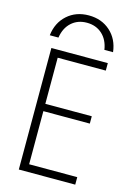

<svg xmlns="http://www.w3.org/2000/svg" viewBox="-141 -1042 783 1114"><g transform="rotate(15 250.0 -484.5)"><path d="M250 -969Q327 -969 379 -922.5Q431 -876 440 -799H388Q379 -858 342 -891.5Q305 -925 250 -925Q195 -925 158 -891.5Q121 -858 112 -799H60Q69 -876 121 -922.5Q173 -969 250 -969ZM88 0V-730H427V-685H138V-408H417V-364H138V-45H427V0Z"/></g></svg>

Font: M PLUS 1 Code Light
Style: Regular
Weight: 300
Designer: Coji Morishita
Foundry: UNDERFOREST DESIGN
Version: Version 1.002